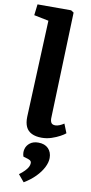

<svg xmlns="http://www.w3.org/2000/svg" viewBox="-113 -810 547 1148"><g transform="rotate(10 160.5 -236.0)"><path d="M98 -682 9 -700 17 -767H221L238 -756L216 -115Q215 -96 221.5 -84.5Q228 -73 247 -73Q258 -73 272 -78.5Q286 -84 299 -93L321 -38Q311 -29 289 -17Q267 -5 238.5 4.5Q210 14 179 14Q143 14 118.5 2Q94 -10 83 -34Q72 -58 73 -94ZM120 295 84 252Q103 238 116 224.5Q129 211 135.5 199Q142 187 142 175Q142 168 138.5 163Q135 158 124 154L92 144Q84 121 90 98.5Q96 76 115.5 61Q135 46 166 46Q205 46 226.5 68Q248 90 248 125Q248 152 232.5 182.5Q217 213 188.5 242Q160 271 120 295Z"/></g></svg>

Font: Literata
Style: Bold Italic
Weight: 700
Italic angle: -2°
Designer: Latin by Veronika Burian and Jose Scaglione. Greek by Irene Vlachou. Cyrillic by Vera Evstafieva
Foundry: TypeTogether
Version: Version 3.103;gftools[0.9.29]